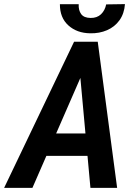

<svg xmlns="http://www.w3.org/2000/svg" viewBox="-60 -914 654 934"><path d="M356 -592.3 97.7 0H-40L300.3 -710.9H387.2ZM379.9 0 324.7 -603.5 333 -710.9H415.5L509.8 0ZM428.7 -264.6 409.2 -155.8H92.3L111.8 -264.6ZM456.5 -892.6 547.9 -894Q544.4 -847.7 521.2 -815.4Q498 -783.2 460.7 -767.1Q423.3 -751 378.9 -752Q314 -752.9 272.5 -790.5Q231 -828.1 231.4 -893.6H322.8Q321.3 -864.3 334.7 -845.7Q348.1 -827.1 380.4 -826.7Q412.1 -826.2 431.4 -844.7Q450.7 -863.3 456.5 -892.6Z"/></svg>

Font: Roboto Condensed SemiBold
Style: Italic
Weight: 600
Italic angle: -12°
Designer: Christian Robertson
Foundry: Google
Version: Version 3.008; 2023